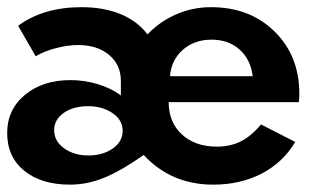

<svg xmlns="http://www.w3.org/2000/svg" viewBox="-20 -500 885 535"><path d="M0 -129.5Q0 -194.5 49.5 -235.7Q99.1 -276.8 176.4 -276.8Q215 -276.8 252.5 -265.5Q290 -254.1 316.8 -234.1V-274.5Q316.8 -319.5 283.9 -347Q250.9 -374.5 198.2 -374.5Q169.1 -374.5 135.9 -365.9Q102.7 -357.3 79.5 -343.2L30.5 -428.2Q100.9 -480 207.3 -480Q269.1 -480 316.4 -460.5Q363.6 -440.9 390.9 -404.1Q425 -440 470.9 -460Q516.8 -480 568.2 -480Q675.9 -480 745 -412.3Q814.1 -344.5 814.1 -238.6Q814.1 -228.6 812.7 -215.5H450Q450 -159.5 486.8 -125.5Q523.6 -91.4 584.5 -91.4Q621.8 -91.4 651.1 -106.1Q680.5 -120.9 707.3 -153.2L802.7 -104.5Q768.6 -47.3 709.3 -16.4Q650 14.5 574.1 14.5Q456.8 14.5 380.5 -68.2Q319.1 -25 271.4 -5.2Q223.6 14.5 175 14.5Q95.5 14.5 47.7 -24.1Q0 -62.7 0 -129.5ZM130.9 -137.3Q130.9 -106.8 158.6 -86.8Q186.4 -66.8 226.4 -66.8Q266.4 -66.8 294.1 -86.1Q321.8 -105.5 321.8 -135.5Q321.8 -165.5 293.6 -184.8Q265.5 -204.1 225 -204.1Q184.5 -204.1 157.7 -185.5Q130.9 -166.8 130.9 -137.3ZM453.6 -287.7H684.1Q678.6 -334.1 647.7 -361.8Q616.8 -389.5 569.5 -389.5Q521.4 -389.5 489.3 -361.1Q457.3 -332.7 453.6 -287.7Z"/></svg>

Font: Spartan MB
Style: Bold
Weight: 700
Designer: Matt Bailey, Mirko Velimirovic
Foundry: Matt Bailey
Version: Version 1.005